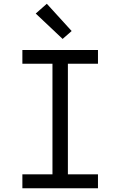

<svg xmlns="http://www.w3.org/2000/svg" viewBox="-20 -1001 640 1021"><path d="M99 0V-74H259V-662H99V-735H501V-662H341V-74H501V0ZM313 -794 170 -929 229 -981 361 -836Z"/></svg>

Font: Iosevka HT Extended
Style: Regular
Weight: 400
Width: 7
Monospace: yes
Designer: Belleve Invis
Foundry: Belleve Invis
Version: Version 32.3.0; ttfautohint (v1.8.4)